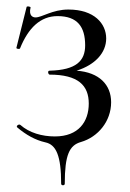

<svg xmlns="http://www.w3.org/2000/svg" viewBox="-20 -428 395 584"><path d="M166 131C166 137 177 137 177 131C177 43 191 14 226 4C278 -11 318 -59 318 -117C318 -170 282 -208 213 -213C270 -231 303 -268 303 -311C303 -356 267 -399 188 -399C139 -399 108 -375 88 -375C79 -375 67 -381 73 -405C74 -408 62 -410 61 -407L30 -283C28 -280 39 -277 41 -281C66 -343 103 -379 155 -379C216 -379 239 -346 239 -290C239 -243 212 -215 131 -213C123 -213 127 -201 131 -201C218 -201 250 -168 250 -113C250 -58 219 -13 147 -13C108 -13 69 -24 42 -48C37 -52 27 -44 33 -40C59 -18 87 -2 118 5C151 12 166 46 166 131Z"/></svg>

Font: Cormorant Garamond
Style: Regular
Weight: 400
Designer: Christian Thalmann (Catharsis Fonts)
Foundry: Catharsis Fonts
Version: Version 4.002;Glyphs 3.4 (3410)